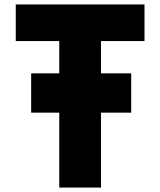

<svg xmlns="http://www.w3.org/2000/svg" viewBox="-20 -845 722 865"><path d="M51 -660H247V-514.5H120.4V-337.5H247V0H435V-337.5H571.1V-514.5H435V-660H631V-825H51Z"/></svg>

Font: Sztylet
Style: Bd
Weight: 700
Foundry: Cannot Into Space Fonts, PlusOne Fonts
Version: Version 0.12